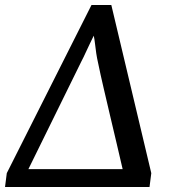

<svg xmlns="http://www.w3.org/2000/svg" viewBox="-43 -744 694 764"><path d="M-16 -55 321 -724H400L559 -55L552 0H-23ZM445 -71Q434 -120 421 -174Q408 -228 395 -284Q382 -340 369.5 -393Q357 -446 347 -495Q343 -512 340 -532Q337 -552 335 -570.5Q333 -589 330 -602Q323 -587 314.5 -570Q306 -553 298 -535Q290 -517 281 -500L70 -71Z"/></svg>

Font: Rosario Medium
Style: Italic
Weight: 500
Italic angle: -8.05°
Version: Version 1.201